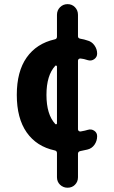

<svg xmlns="http://www.w3.org/2000/svg" viewBox="-20 -710 540 910"><path d="M250 -125V-394.5Q250 -397.5 247.1 -398.9Q244.1 -400.4 242.2 -398.4Q200.2 -353.5 200.2 -260.3Q200.2 -167 242.2 -122.1Q244.1 -120.1 247.1 -121.1Q250 -122.1 250 -125ZM362.3 -432.6Q358.4 -433.6 354 -430.7Q349.6 -427.7 349.6 -422.9V-96.7Q349.6 -91.8 354 -88.9Q358.4 -85.9 362.3 -86.9Q384.8 -90.8 396.5 -94.7Q413.1 -99.6 426.8 -90.3Q440.4 -81.1 440.4 -64.5Q440.4 -42 427.7 -23.9Q415 -5.9 393.6 -1Q382.8 2 361.3 5.9Q350.6 7.8 349.6 17.6V129.9Q349.6 151.4 335.4 165.5Q321.3 179.7 300.3 179.7Q279.3 179.7 264.6 165.5Q250 151.4 250 129.9V15.6Q250 4.9 239.3 2.9Q153.3 -15.6 106.4 -82.5Q59.6 -149.4 59.6 -260.3Q59.6 -371.1 106.4 -437.5Q153.3 -503.9 239.3 -523.4Q250 -525.4 250 -536.1V-639.6Q250 -661.1 264.6 -675.8Q279.3 -690.4 300.3 -690.4Q321.3 -690.4 335.4 -675.8Q349.6 -661.1 349.6 -639.6V-538.1Q349.6 -528.3 361.3 -526.4Q379.9 -523.4 392.6 -518.6Q414.1 -513.7 427.2 -495.6Q440.4 -477.5 440.4 -456.1Q440.4 -439.5 426.8 -429.7Q413.1 -419.9 396.5 -424.8Q376 -431.6 362.3 -432.6Z"/></svg>

Font: Rounded-X Mgen+ 1mn bold
Style: Bold
Weight: 700
Designer: [Source Han Sans]
Ryoko NISHIZUKA  (kana & ideographs); Paul D. Hunt (Latin, Greek & Cyrillic); Wenlong ZHANG  (bopomofo
Version: Version 1.059.20150602